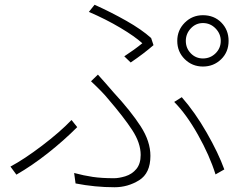

<svg xmlns="http://www.w3.org/2000/svg" viewBox="-20 -765 1040 808"><path d="M834 -519Q865 -519 887 -540.5Q909 -562 909 -593Q909 -623 887 -645.5Q865 -668 834 -668Q804 -668 783 -645.5Q762 -623 762 -593Q762 -562 783 -540.5Q804 -519 834 -519ZM834 -701Q881 -701 911.5 -670Q942 -639 942 -593Q942 -546 910.5 -515.5Q879 -485 834 -485Q789 -485 757.5 -516Q726 -547 726 -593Q726 -638 757.5 -669.5Q789 -701 834 -701ZM579 -583Q547 -612 486.5 -648Q426 -684 354 -715L378 -745Q447 -714 511.5 -677.5Q576 -641 616 -605L626 -575Q586 -540 530 -502L503 -528Q546 -556 579 -583ZM460 -15Q480 -15 507 -23Q536 -32 554 -54Q572 -76 572 -113Q572 -163 536.5 -217.5Q501 -272 433 -351Q414 -375 363 -423L392 -451L425 -414L458 -376Q531 -297 572 -233.5Q613 -170 613 -109Q613 -36 565.5 -6.5Q518 23 462 23Q380 23 298 7L292 -37Q333 -26 370.5 -20.5Q408 -15 460 -15ZM713 -336 745 -356Q801 -292 850 -206.5Q899 -121 924 -52L887 -31Q862 -111 813 -198Q764 -285 713 -336ZM49 -30 24 -64Q82 -95 157 -152Q232 -209 281 -260L305 -230Q248 -173 181.5 -120.5Q115 -68 49 -30Z"/></svg>

Font: Merged Yaku Han JP ExtraLight
Style: Regular
Weight: 250
Designer: Ryoko NISHIZUKA 西塚涼子 (kana, bopomofo & ideographs); Paul D. Hunt (Latin, Greek & Cyrillic); Sandoll Communications 산돌커뮤니
Foundry: Adobe
Version: Version 2.004